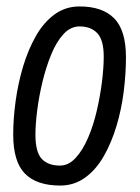

<svg xmlns="http://www.w3.org/2000/svg" viewBox="-20 -566 435 596"><path d="M167 10Q94 10 57.5 -27Q21 -64 21 -148Q21 -197 28.5 -252Q36 -307 51.5 -359Q67 -411 91 -453.5Q115 -496 149 -521Q183 -546 227 -546Q298 -546 334.5 -509Q371 -472 371 -388Q371 -337 364 -281.5Q357 -226 341.5 -174.5Q326 -123 302 -81Q278 -39 244 -14.5Q210 10 167 10ZM166 -52Q193 -52 215 -76Q237 -100 253.5 -138.5Q270 -177 280.5 -222.5Q291 -268 296.5 -312Q302 -356 302 -390Q302 -442 282 -463Q262 -484 227 -484Q199 -484 177 -460Q155 -436 139 -397Q123 -358 112 -312.5Q101 -267 95.5 -223.5Q90 -180 90 -148Q90 -94 109.5 -73Q129 -52 166 -52Z"/></svg>

Font: Georama SemiCondensed
Style: Italic
Weight: 400
Width: 4
Italic angle: -9°
Designer: Jean-Baptiste Levee
Foundry: Production Type
Version: Version 1.000